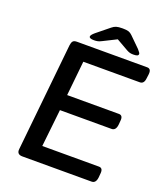

<svg xmlns="http://www.w3.org/2000/svg" viewBox="-154 -960 914 1063"><g transform="rotate(20 303.5 -428.0)"><path d="M104 0Q70 0 74 -33L139 -667Q141 -684 147.5 -692Q154 -700 172 -700H585Q610 -700 606 -666L603 -643Q600 -608 575 -608H242L221 -404H526Q551 -404 547 -370L545 -347Q541 -312 516 -312H212L188 -92H522Q547 -92 543 -58L541 -35Q537 0 512 0ZM257 -740Q228 -740 228 -752Q228 -761 248 -778L322 -838Q334 -848 346.5 -852Q359 -856 384 -856Q408 -856 419.5 -852Q431 -848 441 -838L502 -778Q511 -768 514.5 -762.5Q518 -757 518 -754Q518 -747 511.5 -743.5Q505 -740 488 -740Q477 -740 468.5 -742Q460 -744 449 -750L379 -790L301 -751Q288 -744 278 -742Q268 -740 257 -740Z"/></g></svg>

Font: Asap Semi Expanded Semi Expanded Medium
Style: Italic
Weight: 500
Width: 6
Italic angle: -6°
Designer: Pablo Cosgaya
Foundry: Omnibus-Type
Version: Version 3.001; ttfautohint (v1.8.4.7-5d5b)